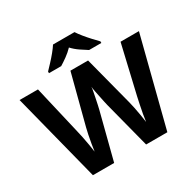

<svg xmlns="http://www.w3.org/2000/svg" viewBox="-196 -1141 1359 1347"><g transform="rotate(-30 483.5 -467.0)"><path d="M967 -714 785 0H613L516 -375Q513 -386 508.5 -408Q504 -430 498.5 -456Q493 -482 488.5 -505Q484 -528 483 -542Q482 -528 477.5 -505Q473 -482 468 -456.5Q463 -431 458 -408.5Q453 -386 450 -374L354 0H182L0 -714H149L240 -324Q246 -301 253 -266Q260 -231 266 -196Q272 -161 275 -137Q278 -162 284 -196.5Q290 -231 296.5 -263.5Q303 -296 308 -314L412 -714H555L659 -314Q664 -296 670.5 -263.5Q677 -231 683 -196Q689 -161 692 -137Q695 -162 701 -196.5Q707 -231 714.5 -265.5Q722 -300 727 -324L818 -714ZM572 -934Q586 -912 608.5 -884.5Q631 -857 655 -831Q679 -805 697 -787V-774H598Q572 -790 540.5 -811.5Q509 -833 484 -860Q458 -833 428 -811.5Q398 -790 372 -774H273V-787Q291 -806 315 -831.5Q339 -857 361.5 -884.5Q384 -912 398 -934Z"/></g></svg>

Font: Noto Sans
Style: Bold
Weight: 700
Designer: Monotype Design Team
Foundry: Monotype Imaging Inc.
Version: Version 2.000;GOOG;noto-source:20170915:90ef993387c0; ttfaut